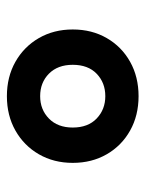

<svg xmlns="http://www.w3.org/2000/svg" viewBox="47 -838 422 557"><g transform="rotate(90 258.5 -559.0)"><path d="M258.5 -367.5Q202.5 -367.5 158.8 -392.2Q115 -417 90 -460.2Q65 -503.5 65 -558.5Q65 -614 90 -657.2Q115 -700.5 158.8 -725Q202.5 -749.5 258.5 -749.5Q314.5 -749.5 358.2 -725Q402 -700.5 427 -657.2Q452 -614 452 -558.5Q452 -503.5 427 -460.2Q402 -417 358.2 -392.2Q314.5 -367.5 258.5 -367.5ZM258.5 -464Q297.5 -464 323.5 -489.5Q349.5 -515 349.5 -558.5Q349.5 -603 323.2 -628Q297 -653 258.5 -653Q219.5 -653 193.5 -628Q167.5 -603 167.5 -558.5Q167.5 -515 193.2 -489.5Q219 -464 258.5 -464Z"/></g></svg>

Font: Encode Sans Exp
Style: Bold
Weight: 700
Width: 7
Designer: Multiple Designers
Foundry: Impallari Type
Version: Version 3.002; ttfautohint (v1.8.3) -l 8 -r 50 -G 200 -x 14 